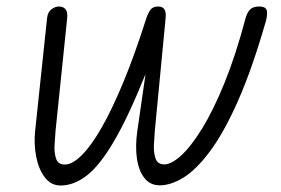

<svg xmlns="http://www.w3.org/2000/svg" viewBox="-20 -561 864 591"><path d="M166.5 10Q137 10 118 -15Q99 -40 91.5 -78.2Q84 -116.5 88 -156.5L125 -506Q127 -523.5 138.2 -532.2Q149.5 -541 161.5 -541Q175 -541 182 -532.2Q189 -523.5 186.5 -502.5L151 -158.5Q149.5 -141 148 -116.2Q146.5 -91.5 152.5 -73Q158.5 -54.5 179.5 -54.5Q203 -54.5 232.2 -83.8Q261.5 -113 294 -170.2Q326.5 -227.5 361 -311.2Q395.5 -395 430 -503.5Q435 -519 442.5 -530Q450 -541 467 -541Q480 -541 486 -532.5Q492 -524 489.5 -502L456.5 -158Q455 -140.5 453.8 -116Q452.5 -91.5 458.8 -73.2Q465 -55 486 -55Q507.5 -55 537.5 -82.2Q567.5 -109.5 601.8 -164.8Q636 -220 670.5 -304.5Q705 -389 735.5 -503.5Q741 -523.5 750.2 -532.2Q759.5 -541 778 -541Q797 -541 800.8 -529.8Q804.5 -518.5 798 -494.5Q755.5 -347 712 -249.2Q668.5 -151.5 626 -94.8Q583.5 -38 544.5 -14.2Q505.5 9.5 472 9.5Q442.5 9.5 424.8 -12.8Q407 -35 401.5 -72.8Q396 -110.5 402.5 -156.5L428 -333Q375 -201.5 331.2 -126.8Q287.5 -52 247.5 -21Q207.5 10 166.5 10Z"/></svg>

Font: Edu NSW ACT Hand
Style: Regular
Weight: 400
Designer: Tina and Corey Anderson, Eben Sorkin, Mirko Velimirovic
Foundry: Sorkin Type Co.
Version: Version 2.000